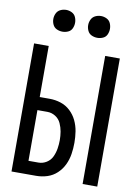

<svg xmlns="http://www.w3.org/2000/svg" viewBox="-102 -1019 779 1085"><g transform="rotate(10 288.0 -476.5)"><path d="M450 0H534V-735H450ZM42 0H183Q216 0 247 -10Q278 -20 302 -42.5Q326 -65 340 -94.5Q354 -124 359 -156.5Q364 -189 364 -221Q364 -254 359 -286Q354 -318 340 -347.5Q326 -377 302 -399.5Q278 -422 247 -432Q216 -442 183 -442H126V-735H42ZM126 -76V-367H183Q208 -367 229.5 -353.5Q251 -340 261.5 -317Q272 -294 276 -270Q280 -246 280 -221Q280 -197 276 -172.5Q272 -148 261.5 -125.5Q251 -103 229.5 -89.5Q208 -76 183 -76ZM188 -828Q205 -828 220.5 -835Q236 -842 243 -857.5Q250 -873 250 -890Q250 -907 243 -922.5Q236 -938 220.5 -945.5Q205 -953 188 -953Q171 -953 155.5 -945.5Q140 -938 132.5 -922.5Q125 -907 125 -890Q125 -873 132.5 -857.5Q140 -842 155.5 -835Q171 -828 188 -828ZM388 -828Q405 -828 420.5 -835Q436 -842 443 -857.5Q450 -873 450 -890Q450 -907 443 -922.5Q436 -938 420.5 -945.5Q405 -953 388 -953Q371 -953 355.5 -945.5Q340 -938 332.5 -922.5Q325 -907 325 -890Q325 -873 332.5 -857.5Q340 -842 355.5 -835Q371 -828 388 -828Z"/></g></svg>

Font: Iosevka SS01 Extended
Style: Regular
Weight: 400
Width: 7
Monospace: yes
Designer: Belleve Invis
Foundry: Belleve Invis
Version: Version 3.4.7; ttfautohint (v1.8.3)